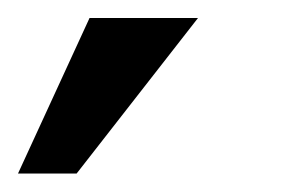

<svg xmlns="http://www.w3.org/2000/svg" viewBox="-82 -78 328 208"><path d="M-62.5 110 15 -58.5H132.5L1 110Z"/></svg>

Font: Anybody Medium
Style: Italic
Weight: 500
Italic angle: -10°
Designer: Tyler Finck
Foundry: Etcetera Type Company
Version: Version 1.010; ttfautohint (v1.8.3) -l 8 -r 50 -G 200 -x 14 